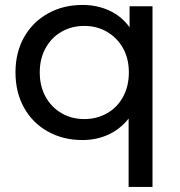

<svg xmlns="http://www.w3.org/2000/svg" viewBox="-20 -555 722 769"><path d="M42 -265.1Q42 -345.2 76.4 -406Q110.8 -466.8 171.9 -501Q232.9 -535.2 310.1 -535.2Q369.1 -535.2 418 -512.7Q466.8 -490.2 499 -445.8V-529.8H590.8V193.8H495.1V-80.1Q461.9 -38.1 414.6 -16.1Q367.2 5.9 310.1 5.9Q232.9 5.9 171.9 -28.1Q110.8 -62 76.4 -123.5Q42 -185.1 42 -265.1ZM139.2 -265.1Q139.2 -210 162.6 -167.5Q186 -125 226.6 -101.6Q267.1 -78.1 317.9 -78.1Q368.2 -78.1 409.2 -101.6Q450.2 -125 473.1 -167.5Q496.1 -210 496.1 -265.1Q496.1 -320.3 472.7 -362.1Q449.2 -403.8 408.7 -427.5Q368.2 -451.2 317.9 -451.2Q267.1 -451.2 226.6 -428Q186 -404.8 162.6 -362.3Q139.2 -319.8 139.2 -265.1Z"/></svg>

Font: Montserrat Medium
Style: Regular
Weight: 500
Designer: Julieta Ulanovsky
Foundry: Julieta Ulanovsky
Version: Version 7.200